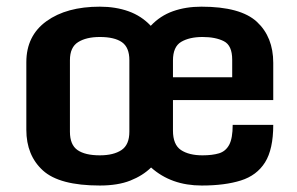

<svg xmlns="http://www.w3.org/2000/svg" viewBox="-20 -556 909 587"><path d="M285.2 11.2Q161.6 11.2 111.1 -34.9Q60.5 -81.1 60.5 -159.2V-365.7Q60.5 -446.8 122.1 -491.2Q183.6 -535.6 285.2 -535.6Q333.5 -535.6 373 -521.5Q412.6 -507.3 440.9 -477.1Q469.7 -507.8 508.8 -521.7Q547.9 -535.6 595.7 -535.6Q715.3 -535.6 765.4 -489.3Q815.4 -442.9 815.4 -363.8V-250H508.8V-156.7Q508.8 -113.8 533.2 -97.4Q557.6 -81.1 599.1 -81.1Q628.9 -81.1 649.4 -87.2Q669.9 -93.3 680.7 -113.3Q691.4 -133.3 691.4 -174.3H815.4Q815.4 -99.6 790.3 -59.6Q765.1 -19.5 716.3 -4.2Q667.5 11.2 596.7 11.2Q503.4 11.2 441.9 -43.9Q416.5 -19 378.4 -3.9Q340.3 11.2 285.2 11.2ZM285.2 -81.1Q327.1 -81.1 351.3 -97.2Q375.5 -113.3 375.5 -153.3V-372.1Q375.5 -411.1 352.8 -427Q330.1 -442.9 285.2 -442.9Q243.7 -442.9 218.8 -427.2Q193.8 -411.6 193.8 -372.1V-153.3Q193.8 -113.3 217 -97.2Q240.2 -81.1 285.2 -81.1ZM508.8 -319.8H689.9V-373.5Q689.9 -417 664.6 -429.9Q639.2 -442.9 599.1 -442.9Q559.1 -442.9 533.9 -428Q508.8 -413.1 508.8 -371.1Z"/></svg>

Font: Monda
Style: Bold
Weight: 700
Designer: Vernon Adams
Foundry: Vernon Adams
Version: Version 2.100; ttfautohint (v1.8.3)